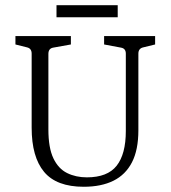

<svg xmlns="http://www.w3.org/2000/svg" viewBox="-20 -706 652 734"><path d="M573 -568V-536L528 -525Q509 -521 509 -501V-208Q509 -133 484.5 -85.5Q460 -38 413.5 -15Q367 8 300 8Q196 8 148.5 -49Q101 -106 101 -218V-501Q101 -521 83 -525L39 -536V-568H251V-536L184 -524Q165 -521 165 -500V-211Q165 -141 184 -101Q203 -61 236.5 -44.5Q270 -28 312 -28Q391 -28 426 -72.5Q461 -117 461 -205V-501Q461 -521 442 -524L378 -536V-568ZM196 -686H430V-640H196Z"/></svg>

Font: Yrsa Light
Style: Regular
Weight: 300
Designer: Anna Giedrys (Yrsa+Rasa design), David Brezina (Yrsa art-direction, Rasa art-direction, design)
Foundry: Rosetta Type Foundry
Version: Version 2.004